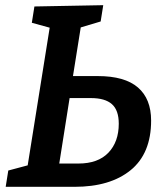

<svg xmlns="http://www.w3.org/2000/svg" viewBox="-20 -722 644 742"><path d="M2 0 12 -63 87 -83 172 -615 103 -634 113 -697 379 -702 369 -639 292 -616 262 -428H358Q462 -428 513 -384Q564 -340 564 -256Q564 -129 485 -64.5Q406 0 268 0ZM331 -343H249L209 -90H283Q359 -90 399 -132Q439 -174 439 -244Q439 -296 412.5 -319.5Q386 -343 331 -343Z"/></svg>

Font: Bitter SemiBold
Style: Italic
Weight: 600
Italic angle: -9°
Designer: Sol Matas, and Bitter project Authors
Foundry: Sol Matas
Version: Version 2.001